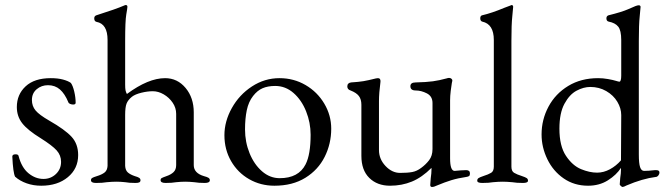

<svg xmlns="http://www.w3.org/2000/svg" viewBox="-20 -725 2646 764"><path d="M40 -22Q32 -38 29 -102Q29 -111 42 -111Q53 -111 54 -104Q66 -58 93.5 -35.5Q121 -13 153 -13Q182 -13 202.5 -32.5Q223 -52 223 -81Q223 -107 205.5 -126.5Q188 -146 142 -175Q90 -207 68.5 -234.5Q47 -262 47 -299Q47 -349 82 -381.5Q117 -414 182 -414Q210 -414 230.5 -408.5Q251 -403 262 -395Q270 -384 275.5 -360.5Q281 -337 281 -316Q281 -309 271 -309Q265 -309 259 -311.5Q253 -314 252 -318Q238 -352 218.5 -369Q199 -386 171 -386Q145 -386 126 -370Q107 -354 107 -327Q107 -303 121.5 -285.5Q136 -268 176 -245Q239 -209 265 -180.5Q291 -152 291 -108Q291 -54 250 -20Q209 14 144 14Q113 14 86 4.5Q59 -5 40 -22Z M342 -8Q342 -14 347 -17Q352 -20 365 -24Q385 -30 396 -38.5Q407 -47 408 -65V-566Q408 -630 364 -638Q355 -640 355 -652Q355 -661 363 -664Q442 -689 474 -703Q478 -705 480 -705Q487 -705 487 -698Q487 -693 482.5 -667.5Q478 -642 478 -562V-388Q478 -373 479.5 -365.5Q481 -358 485 -351Q570 -414 637 -414Q686 -414 718.5 -375Q751 -336 751 -278V-68Q751 -36 792 -24Q804 -21 809.5 -17.5Q815 -14 815 -8Q815 3 795 3Q770 3 753 0Q733 -2 717 -2Q701 -2 681 0Q665 3 639 3Q619 3 619 -8Q619 -14 623.5 -16.5Q628 -19 642 -24Q660 -30 670.5 -40Q681 -50 681 -68V-272Q681 -296 667 -316.5Q653 -337 631.5 -349.5Q610 -362 588 -362Q567 -362 542.5 -356Q518 -350 505 -340Q489 -327 483.5 -312.5Q478 -298 478 -268V-65Q479 -47 489 -38.5Q499 -30 517 -24Q528 -21 533.5 -17.5Q539 -14 539 -8Q539 -2 534.5 0.5Q530 3 519 3Q493 3 478 0Q460 -2 443 -2Q427 -2 405 0Q389 3 362 3Q342 3 342 -8Z M873 -187Q873 -242 902.5 -295Q932 -348 982.5 -381Q1033 -414 1092 -414Q1149 -414 1196 -386.5Q1243 -359 1270.5 -312.5Q1298 -266 1298 -213Q1298 -153 1272 -101Q1246 -49 1195 -17.5Q1144 14 1072 14Q1017 14 971.5 -12Q926 -38 899.5 -84Q873 -130 873 -187ZM1196 -71Q1216 -110 1216 -189Q1216 -237 1198 -282Q1180 -327 1148 -355Q1116 -383 1075 -383Q1046 -383 1025 -374Q1004 -365 987 -343Q969 -320 962 -286.5Q955 -253 955 -210Q955 -160 973 -115.5Q991 -71 1022.5 -43.5Q1054 -16 1093 -16Q1168 -16 1196 -71Z M1692 11 1694 -16Q1697 -36 1697 -51V-57Q1659 -19 1619 -2.5Q1579 14 1532 14Q1481 14 1449.5 -17Q1418 -48 1418 -105V-308Q1418 -330 1408 -343Q1398 -356 1375 -365Q1362 -369 1362 -381Q1362 -395 1377 -397Q1408 -399 1426 -402Q1444 -405 1476 -413L1484 -414Q1495 -414 1494 -400Q1488 -354 1488 -323V-128Q1488 -92 1514 -64.5Q1540 -37 1572 -37Q1602 -37 1620.5 -40.5Q1639 -44 1656 -57Q1674 -70 1687.5 -87.5Q1701 -105 1701 -132V-315Q1701 -342 1678.5 -353.5Q1656 -365 1634 -365Q1613 -365 1613 -382Q1613 -397 1634 -397Q1677 -398 1702.5 -401.5Q1728 -405 1757 -413Q1763 -415 1767 -415Q1772 -415 1776 -412Q1780 -409 1780 -404L1778 -395Q1776 -384 1773.5 -363.5Q1771 -343 1771 -326V-95Q1771 -45 1789 -45L1812 -47L1835 -48Q1850 -48 1850 -35Q1850 -27 1846.5 -24.5Q1843 -22 1836 -21Q1802 -16 1776 -8Q1750 0 1719 13Q1707 19 1699 19Q1692 19 1692 11Z M1879 -6Q1879 -13 1884.5 -16.5Q1890 -20 1902 -24Q1924 -31 1934.5 -37.5Q1945 -44 1945 -62V-566Q1945 -629 1899 -639Q1895 -640 1893 -643.5Q1891 -647 1891 -652Q1891 -662 1898 -664Q1937 -673 1987 -694L2011 -703Q2015 -705 2017 -705Q2019 -705 2020.5 -702.5Q2022 -700 2022 -698Q2022 -692 2018.5 -660Q2015 -628 2015 -562V-62Q2015 -44 2025.5 -37.5Q2036 -31 2058 -24Q2070 -20 2075.5 -16.5Q2081 -13 2081 -6Q2081 3 2061 3Q2035 3 2018 0Q1996 -2 1980 -2Q1964 -2 1942 0Q1926 3 1899 3Q1879 3 1879 -6Z M2446 9 2448 -17Q2451 -35 2451 -51V-57Q2433 -29 2399 -7.5Q2365 14 2320 14Q2265 14 2223 -15Q2181 -44 2158 -91.5Q2135 -139 2135 -190Q2135 -249 2162.5 -300.5Q2190 -352 2241 -383Q2292 -414 2360 -414Q2379 -414 2399 -410.5Q2419 -407 2432 -403Q2441 -400 2445 -400Q2448 -400 2450 -406Q2452 -412 2452 -424V-566Q2452 -604 2440 -619Q2428 -634 2402 -639Q2393 -641 2393 -652Q2393 -661 2401 -664Q2454 -677 2480 -688.5Q2506 -700 2509 -701Q2517 -704 2522 -704Q2528 -704 2529 -698Q2529 -692 2525.5 -660Q2522 -628 2522 -562V-110Q2522 -75 2527 -60Q2532 -45 2543 -45Q2560 -45 2586 -48H2591Q2604 -48 2604 -39Q2604 -32 2599.5 -26.5Q2595 -21 2590 -21Q2536 -14 2473 13Q2462 19 2457 19Q2455 19 2450.5 15Q2446 11 2446 9ZM2451 -87 2452 -267Q2452 -294 2436.5 -320Q2421 -346 2392.5 -362.5Q2364 -379 2329 -379Q2302 -379 2274 -364Q2246 -349 2226 -312Q2206 -275 2206 -213Q2206 -144 2232 -105Q2258 -66 2292 -52Q2326 -38 2356 -38Q2382 -38 2407 -51.5Q2432 -65 2451 -87Z"/></svg>

Font: EB Garamond
Style: Regular
Weight: 400
Designer: Georg Duffner and Octavio Pardo
Foundry: Georg Duffner
Version: Version 1.000; ttfautohint (v1.6)